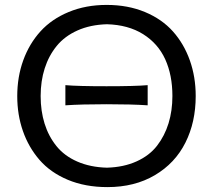

<svg xmlns="http://www.w3.org/2000/svg" viewBox="-20 -746 862 777"><path d="M414.6 11.2Q325.2 11.2 254.6 -18.3Q184.1 -47.9 139.9 -98.9Q95.7 -149.9 72.8 -215.6Q49.8 -281.2 49.8 -356.9Q49.8 -435.1 74.2 -502.2Q98.6 -569.3 143.8 -619.1Q189 -668.9 258.1 -697.5Q327.1 -726.1 411.6 -726.1Q497.6 -726.1 566.7 -697.3Q635.7 -668.5 680.2 -618.4Q724.6 -568.4 748.3 -501.5Q772 -434.6 772 -357.4Q772 -251.5 730.2 -168.5Q688.5 -85.4 606.7 -37.1Q524.9 11.2 414.6 11.2ZM412.6 -67.4Q480.5 -69.3 532.5 -92.8Q584.5 -116.2 615.5 -156.2Q646.5 -196.3 662.1 -247.1Q677.7 -297.9 677.7 -357.4Q677.7 -441.9 648.7 -505.9Q619.6 -569.8 559.3 -607.7Q499 -645.5 412.6 -647.9Q345.7 -646 293.7 -622.8Q241.7 -599.6 209.5 -560.1Q177.2 -520.5 160.9 -469.2Q144.5 -418 144.5 -357.4Q144.5 -296.9 160.4 -245.8Q176.3 -194.8 208.3 -155Q240.2 -115.2 292.5 -92.3Q344.7 -69.3 412.6 -67.4ZM244.6 -319.8V-401.4Q294.9 -397 411.1 -397Q527.3 -397 577.6 -401.4V-319.8Q513.2 -324.2 411.1 -324.2Q309.1 -324.2 244.6 -319.8Z"/></svg>

Font: Commissioner Flair
Style: Regular
Weight: 400
Designer: Kostas Bartsokas
Foundry: Kostas Bartsokas
Version: Version 1.000